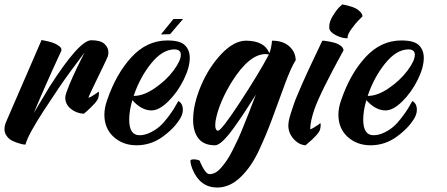

<svg xmlns="http://www.w3.org/2000/svg" viewBox="-123 -619 2001 859"><path d="M63 -440Q67 -439 73 -438Q79 -437 94 -433.5Q109 -430 120.5 -425Q132 -420 142 -412.5Q152 -405 152 -396Q152 -393 150 -389Q76 -229 28 -113Q28 -113 98 -230Q231 -438 285 -439Q327 -439 344.5 -422.5Q362 -406 362 -385Q362 -375 359 -366Q356 -358 334.5 -313.5Q313 -269 293 -227.5Q273 -186 273 -182Q273 -182 274 -182Q277 -182 288 -188.5Q299 -195 309 -202L318 -209Q322 -205 317 -182Q315 -172 298.5 -154Q282 -136 267 -123L252 -110Q219 -112 194 -132Q169 -152 169 -183Q169 -190 174 -205Q179 -220 186.5 -238Q194 -256 203 -276.5Q212 -297 221.5 -316Q231 -335 238.5 -350.5Q246 -366 251 -375.5Q256 -385 256 -385Q229 -349 188 -293.5Q147 -238 74 -126Q1 -14 -9 28Q-13 28 -19.5 27Q-26 26 -42 21Q-58 16 -70.5 9.5Q-83 3 -93 -10.5Q-103 -24 -103 -41Q-103 -56 -96 -73Z M653 -534H696L638 -466L597 -465ZM469 -171Q455 -122 455 -84Q455 -14 501 -14Q525 -14 549.5 -26Q574 -38 591.5 -53.5Q609 -69 627.5 -93.5Q646 -118 654.5 -132Q663 -146 675 -167Q695 -156 695 -128Q695 -110 685 -92Q660 -48 606.5 -8.5Q553 31 488 31Q427 31 385.5 -6.5Q344 -44 344 -106Q344 -136 356 -170Q396 -288 465 -363Q534 -438 626 -438Q683 -438 704.5 -416.5Q726 -395 726 -360Q726 -317 698.5 -261.5Q671 -206 630 -165.5Q589 -125 555 -125Q510 -125 469 -171ZM475 -190Q476 -190 477 -190Q519 -190 569.5 -224.5Q620 -259 653 -303Q686 -347 686 -374Q686 -398 657 -398Q657 -398 656 -398Q603 -397 553 -335Q503 -273 475 -190Z M1080 -375Q1073 -377 1065 -377Q993 -377 916 -256Q857 -161 842 -81Q840 -68 840 -58Q840 -36 852 -34Q868 -35 952 -163.5Q1036 -292 1080 -375ZM979 -437Q1061 -436 1082 -381Q1091 -402 1094 -437Q1143 -437 1171 -412Q1199 -387 1200 -350Q1179 -317 1151.5 -242.5Q1124 -168 1097 -94Q1070 -20 1036 53Q1002 126 955 172Q908 218 853 220Q851 220 849 220Q773 220 739 140Q729 115 729 100Q729 94 745 94Q755 94 764 97Q773 100 772 105Q796 160 814 160Q815 160 815 160Q828 160 841 153Q854 146 867.5 130Q881 114 892 98Q903 82 917.5 53.5Q932 25 941.5 4.5Q951 -16 966 -53.5Q981 -91 989.5 -112Q998 -133 1013 -173Q1019 -188 1022 -196Q991 -147 971 -116.5Q951 -86 923 -47Q895 -8 874 11.5Q853 31 839 31Q789 31 765 0.5Q741 -30 741 -83Q741 -152 776 -235Q811 -318 867.5 -377.5Q924 -437 978 -437Q978 -437 979 -437Z M1319 -437Q1323 -437 1329 -436.5Q1335 -436 1351 -433Q1367 -430 1379.5 -426Q1392 -422 1402.5 -413.5Q1413 -405 1414 -394Q1312 -209 1284 -131Q1265 -76 1265 -41Q1265 -41 1266 -41Q1269 -41 1280 -47.5Q1291 -54 1301 -61L1310 -68Q1314 -63 1309 -40Q1307 -30 1290.5 -12Q1274 6 1259 18L1244 31Q1214 29 1190.5 2.5Q1167 -24 1167 -57Q1167 -68 1170 -82.5Q1173 -97 1179.5 -116.5Q1186 -136 1192 -154Q1198 -172 1209.5 -198.5Q1221 -225 1229 -244Q1237 -263 1251.5 -294Q1266 -325 1274 -342Q1282 -359 1297.5 -391.5Q1313 -424 1319 -437ZM1408 -599Q1412 -599 1418 -597.5Q1424 -596 1439.5 -592Q1455 -588 1466.5 -582.5Q1478 -577 1488 -567Q1498 -557 1499 -546Q1492 -539 1480.5 -527.5Q1469 -516 1450.5 -491Q1432 -466 1432 -452Q1432 -450 1433 -448Q1430 -448 1427 -448Q1406 -448 1379.5 -461.5Q1353 -475 1350 -493Q1350 -496 1350 -500Q1350 -521 1364.5 -545.5Q1379 -570 1393 -585Z M1516 -171Q1502 -122 1502 -84Q1502 -14 1548 -14Q1572 -14 1596.5 -26Q1621 -38 1638.5 -53.5Q1656 -69 1674.5 -93.5Q1693 -118 1701.5 -132Q1710 -146 1722 -167Q1742 -156 1742 -128Q1742 -110 1732 -92Q1707 -48 1653.5 -8.5Q1600 31 1535 31Q1474 31 1432.5 -6.5Q1391 -44 1391 -106Q1391 -136 1403 -170Q1443 -288 1512 -363Q1581 -438 1673 -438Q1730 -438 1751.5 -416.5Q1773 -395 1773 -360Q1773 -317 1745.5 -261.5Q1718 -206 1677 -165.5Q1636 -125 1602 -125Q1557 -125 1516 -171ZM1522 -190Q1523 -190 1524 -190Q1566 -190 1616.5 -224.5Q1667 -259 1700 -303Q1733 -347 1733 -374Q1733 -398 1704 -398Q1704 -398 1703 -398Q1650 -397 1600 -335Q1550 -273 1522 -190Z"/></svg>

Font: Vervelle
Style: Script
Weight: 400
Monospace: yes
Designer: Nur Solikh
Foundry: Astageni Type
Version: Version 1.0